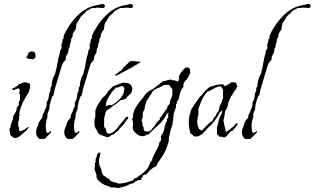

<svg xmlns="http://www.w3.org/2000/svg" viewBox="-20 -682 1572 959"><path d="M147 -385Q144 -385 143 -386Q142 -387 140 -387Q134 -387 131 -388H123Q117 -390 116 -391Q115 -393 111 -397V-398Q116 -400 116 -403Q118 -405 118.5 -407Q119 -409 120 -411Q120 -413 121 -415.5Q122 -418 123 -419Q126 -423 131 -423Q132 -424 132.5 -424Q133 -424 133 -424Q135 -424 136 -425Q140 -425 143.5 -424.5Q147 -424 151 -423Q153 -420 154 -418Q155 -416 156 -414Q158 -408 158 -405H157V-395Q154 -392 152 -391Q148 -387 147 -385ZM57 8Q50 8 40 0Q39 -1 38 -2Q37 -3 36 -4Q35 -4 32 -7Q32 -7 30 -13Q30 -15 30 -18Q30 -21 29 -23Q28 -26 28 -29Q28 -32 28 -34Q28 -41 29 -42L31 -44Q33 -44 33 -45V-56Q35 -60 35 -63Q37 -65 37 -67Q37 -69 38 -70Q39 -72 40 -74.5Q41 -77 42 -79L45 -89V-96Q48 -108 54 -115Q60 -124 63 -134V-141Q64 -144 68 -150Q73 -155 74 -159V-173Q76 -175 76 -177Q78 -178 78 -179Q78 -180 79 -181Q80 -185 80.5 -188.5Q81 -192 80 -196V-212L74 -216Q74 -217 75 -217V-218Q78 -221 78 -226V-237L73 -239Q73 -239 69 -241Q67 -239 64 -238Q62 -237 60 -236Q58 -235 56 -235Q54 -234 51.5 -233.5Q49 -233 47 -232Q43 -232 42 -233Q41 -234 41 -237Q42 -237 42 -240Q46 -241 50 -244Q52 -244 54 -245Q56 -246 57 -247Q59 -249 61.5 -250Q64 -251 65 -252Q69 -256 72 -258Q73 -260 73.5 -261Q74 -262 74 -262Q77 -264 79 -262Q82 -262 83 -263L89 -267L98 -270Q100 -270 101.5 -270.5Q103 -271 104 -271Q106 -271 109 -270.5Q112 -270 116 -269Q128 -266 130 -261V-241Q126 -237 126 -233V-227Q125 -226 123 -221Q122 -217 119 -214Q115 -209 112 -203Q109 -197 106 -192Q102 -187 99 -181Q96 -175 94 -170Q92 -166 90 -162Q88 -158 87 -153L81 -136Q80 -134 79 -131Q78 -128 78 -125Q77 -122 76.5 -119Q76 -116 75 -113Q77 -112 77.5 -110.5Q78 -109 79 -108L75 -100V-83Q75 -83 73 -79Q72 -79 72 -78Q72 -77 71 -76V-51Q74 -48 74 -47Q76 -43 75 -40V-31L78 -28L81 -26Q83 -28 87 -29Q92 -29 95 -30Q95 -33 96 -34H102L112 -42Q120 -49 121 -49L122 -48Q124 -44 119 -39Q116 -34 111 -30L101 -21Q98 -19 95 -16.5Q92 -14 88 -10Q81 -3 73 2Q66 6 57 8Z M177 12 175 10Q172 9 168 3Q160 -8 160 -19Q160 -30 163 -39Q166 -48 170 -56Q172 -62 172 -63Q172 -66 174 -70Q176 -74 179 -79Q182 -84 187 -89L190 -92Q190 -93 192 -95V-104Q193 -106 193.5 -107.5Q194 -109 195 -110Q195 -112 196 -114Q197 -116 198 -118Q200 -120 201 -123Q202 -126 203 -128Q203 -133 207 -139Q208 -141 209 -143Q210 -145 210 -147Q212 -149 212 -151.5Q212 -154 213 -156V-171Q214 -173 215 -174.5Q216 -176 217 -178Q218 -180 219 -182Q220 -184 221 -186L224 -201Q224 -205 224.5 -209Q225 -213 226 -217Q227 -219 228 -220.5Q229 -222 229 -223Q231 -225 231 -227Q231 -229 232 -230V-243Q233 -244 233.5 -245Q234 -246 235 -247Q235 -248 236 -249.5Q237 -251 238 -252V-260Q238 -266 239 -269L243 -285Q245 -294 249 -301Q251 -306 253 -308Q253 -310 254 -312Q255 -314 256 -316Q257 -317 257 -320Q257 -324 258 -325L261 -337L264 -350Q264 -354 265 -356Q265 -361 266 -364Q268 -370 269 -376Q270 -382 271 -389Q273 -396 274.5 -402.5Q276 -409 278 -414Q280 -420 279 -422Q279 -424 279.5 -426Q280 -428 281 -430Q282 -432 283 -433Q284 -434 284 -435Q286 -436 286 -437.5Q286 -439 287 -440Q289 -445 287 -453Q285 -463 289 -465Q291 -467 291 -467V-476Q291 -479 293 -485Q295 -487 296 -489Q296 -489 299 -492Q297 -494 298 -498Q298 -504 299 -505L308 -524Q310 -529 313 -533Q316 -537 318 -541Q338 -575 366 -603Q395 -633 432 -648Q438 -650 444.5 -652Q451 -654 458 -655Q472 -657 485 -661Q488 -662 492 -662Q500 -662 503 -656Q504 -654 504 -649H503Q503 -645 498 -643Q494 -641 491 -642Q488 -643 482 -643Q479 -643 476 -643Q473 -643 469 -644Q462 -644 456 -642H440Q435 -640 430 -637L420 -631Q419 -630 416 -630Q414 -630 413 -629Q412 -628 412 -626Q412 -625 411 -624L405 -620Q404 -619 404 -617Q404 -616 402 -614H400Q399 -613 398.5 -613Q398 -613 398 -613L392 -607Q388 -604 386 -601Q381 -596 378 -589Q376 -585 374 -582Q372 -579 370 -576Q367 -573 366 -571Q365 -570 364 -567.5Q363 -565 362 -563Q361 -559 361 -556Q361 -553 360 -550L358 -536Q358 -536 356 -532Q356 -532 353 -529Q352 -527 351 -525.5Q350 -524 349 -522Q348 -520 347 -518.5Q346 -517 345 -515Q343 -513 343 -512V-501Q342 -499 341 -497Q340 -495 339 -493Q338 -491 337 -489Q336 -487 335 -485V-475Q334 -474 333 -472Q332 -470 332 -468Q331 -466 330.5 -463.5Q330 -461 329 -459Q328 -456 329 -453Q329 -449 328 -447Q328 -446 327.5 -445.5Q327 -445 327 -444Q326 -444 324 -442Q323 -440 323 -437.5Q323 -435 322 -433Q322 -431 322 -428Q322 -425 321 -423Q320 -416 315 -410Q310 -402 309 -397Q308 -395 308 -391Q311 -388 309 -386Q305 -379 298 -372Q292 -366 289 -355L274 -305Q270 -292 266.5 -279Q263 -266 258 -252Q257 -248 256 -244Q255 -240 253 -236Q253 -232 252 -228Q251 -224 250 -220L247 -205H245Q244 -204 243.5 -203Q243 -202 241 -200Q236 -187 233 -177L227 -151V-140Q226 -136 225 -133Q224 -130 222 -127Q221 -123 219.5 -120Q218 -117 217 -113V-97Q216 -96 216 -94.5Q216 -93 215 -91Q214 -90 214 -88.5Q214 -87 213 -85Q211 -79 211 -75Q211 -71 209 -65Q208 -58 209 -45Q209 -33 211 -27Q212 -26 212 -25Q212 -24 213 -23Q213 -20 215 -18H219Q221 -20 223 -20Q223 -20 224 -20Q225 -20 226 -21Q227 -22 228 -23Q229 -24 230 -25Q230 -26 234 -28V-27Q236 -25 236 -22L225 -10L213 2Q210 4 208 7Q206 10 203 12Z M318 12 316 10Q313 9 309 3Q301 -8 301 -19Q301 -30 304 -39Q307 -48 311 -56Q313 -62 313 -63Q313 -66 315 -70Q317 -74 320 -79Q323 -84 328 -89L331 -92Q331 -93 333 -95V-104Q334 -106 334.5 -107.5Q335 -109 336 -110Q336 -112 337 -114Q338 -116 339 -118Q341 -120 342 -123Q343 -126 344 -128Q344 -133 348 -139Q349 -141 350 -143Q351 -145 351 -147Q353 -149 353 -151.5Q353 -154 354 -156V-171Q355 -173 356 -174.5Q357 -176 358 -178Q359 -180 360 -182Q361 -184 362 -186L365 -201Q365 -205 365.5 -209Q366 -213 367 -217Q368 -219 369 -220.5Q370 -222 370 -223Q372 -225 372 -227Q372 -229 373 -230V-243Q374 -244 374.5 -245Q375 -246 376 -247Q376 -248 377 -249.5Q378 -251 379 -252V-260Q379 -266 380 -269L384 -285Q386 -294 390 -301Q392 -306 394 -308Q394 -310 395 -312Q396 -314 397 -316Q398 -317 398 -320Q398 -324 399 -325L402 -337L405 -350Q405 -354 406 -356Q406 -361 407 -364Q409 -370 410 -376Q411 -382 412 -389Q414 -396 415.5 -402.5Q417 -409 419 -414Q421 -420 420 -422Q420 -424 420.5 -426Q421 -428 422 -430Q423 -432 424 -433Q425 -434 425 -435Q427 -436 427 -437.5Q427 -439 428 -440Q430 -445 428 -453Q426 -463 430 -465Q432 -467 432 -467V-476Q432 -479 434 -485Q436 -487 437 -489Q437 -489 440 -492Q438 -494 439 -498Q439 -504 440 -505L449 -524Q451 -529 454 -533Q457 -537 459 -541Q479 -575 507 -603Q536 -633 573 -648Q579 -650 585.5 -652Q592 -654 599 -655Q613 -657 626 -661Q629 -662 633 -662Q641 -662 644 -656Q645 -654 645 -649H644Q644 -645 639 -643Q635 -641 632 -642Q629 -643 623 -643Q620 -643 617 -643Q614 -643 610 -644Q603 -644 597 -642H581Q576 -640 571 -637L561 -631Q560 -630 557 -630Q555 -630 554 -629Q553 -628 553 -626Q553 -625 552 -624L546 -620Q545 -619 545 -617Q545 -616 543 -614H541Q540 -613 539.5 -613Q539 -613 539 -613L533 -607Q529 -604 527 -601Q522 -596 519 -589Q517 -585 515 -582Q513 -579 511 -576Q508 -573 507 -571Q506 -570 505 -567.5Q504 -565 503 -563Q502 -559 502 -556Q502 -553 501 -550L499 -536Q499 -536 497 -532Q497 -532 494 -529Q493 -527 492 -525.5Q491 -524 490 -522Q489 -520 488 -518.5Q487 -517 486 -515Q484 -513 484 -512V-501Q483 -499 482 -497Q481 -495 480 -493Q479 -491 478 -489Q477 -487 476 -485V-475Q475 -474 474 -472Q473 -470 473 -468Q472 -466 471.5 -463.5Q471 -461 470 -459Q469 -456 470 -453Q470 -449 469 -447Q469 -446 468.5 -445.5Q468 -445 468 -444Q467 -444 465 -442Q464 -440 464 -437.5Q464 -435 463 -433Q463 -431 463 -428Q463 -425 462 -423Q461 -416 456 -410Q451 -402 450 -397Q449 -395 449 -391Q452 -388 450 -386Q446 -379 439 -372Q433 -366 430 -355L415 -305Q411 -292 407.5 -279Q404 -266 399 -252Q398 -248 397 -244Q396 -240 394 -236Q394 -232 393 -228Q392 -224 391 -220L388 -205H386Q385 -204 384.5 -203Q384 -202 382 -200Q377 -187 374 -177L368 -151V-140Q367 -136 366 -133Q365 -130 363 -127Q362 -123 360.5 -120Q359 -117 358 -113V-97Q357 -96 357 -94.5Q357 -93 356 -91Q355 -90 355 -88.5Q355 -87 354 -85Q352 -79 352 -75Q352 -71 350 -65Q349 -58 350 -45Q350 -33 352 -27Q353 -26 353 -25Q353 -24 354 -23Q354 -20 356 -18H360Q362 -20 364 -20Q364 -20 365 -20Q366 -20 367 -21Q368 -22 369 -23Q370 -24 371 -25Q371 -26 375 -28V-27Q377 -25 377 -22L366 -10L354 2Q351 4 349 7Q347 10 344 12Z M512 3Q510 3 508 1Q504 -1 498.5 -3Q493 -5 488 -6Q477 -10 469 -18Q467 -21 468 -22Q468 -25 466 -27Q464 -31 462 -34Q460 -37 458 -40Q454 -48 452 -55V-87Q453 -88 453 -89.5Q453 -91 454 -92Q455 -94 455 -95Q455 -96 456 -97V-124Q456 -132 459 -138Q463 -151 472 -164L489 -189Q494 -197 501 -201Q509 -207 513 -214Q514 -216 515 -217.5Q516 -219 517 -221Q519 -223 520 -225Q521 -227 522 -229Q526 -233 528 -234L537 -243Q537 -244 539 -246Q547 -252 557.5 -256Q568 -260 579 -264L587 -267Q590 -267 596 -269Q615 -269 624 -265Q635 -260 639 -246Q642 -242 640 -232Q639 -231 639 -230Q639 -229 638 -227Q638 -223 637 -222Q633 -212 624 -207Q615 -200 611 -190L602 -187L592 -183H585Q582 -182 575 -175Q571 -172 568.5 -170Q566 -168 564 -166Q561 -164 558.5 -162Q556 -160 554 -159L544 -153Q541 -151 539 -148Q535 -144 533 -143Q531 -142 528 -140Q525 -138 521 -136Q511 -129 510 -126Q507 -123 506 -115Q505 -110 504 -106Q503 -102 502 -100Q501 -96 500.5 -92.5Q500 -89 500 -84V-51Q500 -49 501 -48L503 -44L506 -41L510 -38V-31Q510 -27 512 -24Q512 -21 515 -18Q519 -14 525 -14Q527 -14 529 -14.5Q531 -15 533 -16Q542 -20 549 -25Q554 -29 558 -33.5Q562 -38 566 -42Q570 -47 573.5 -52.5Q577 -58 581 -62L589 -71Q592 -74 596 -80Q601 -85 605 -92Q611 -99 619 -99Q621 -93 621 -93L594 -56L587 -49Q585 -46 579 -42Q577 -38 576 -37Q576 -35 574 -33L564 -24Q561 -22 558 -20Q555 -18 553 -16L548 -11Q547 -10 542 -10Q535 -7 530 -2Q525 3 516 3Q514 1 512 3ZM508 -152Q514 -154 516 -154Q518 -156 519.5 -156Q521 -156 523 -157Q528 -159 531 -157Q534 -156 540 -158Q555 -165 572 -181Q589 -198 596 -213L599 -225V-231Q599 -231 601 -235Q602 -235 602 -240L597 -248Q595 -251 587 -253Q584 -250 578 -249Q570 -246 569 -245Q566 -243 564 -245Q561 -247 559 -245Q556 -242 555 -239Q552 -237 550 -235Q548 -233 546 -231Q542 -225 538 -221Q533 -214 528.5 -206.5Q524 -199 519 -191Q509 -173 508 -152ZM555 -304Q555 -306 555.5 -308.5Q556 -311 560 -312Q567 -315 568 -318Q572 -322 574.5 -323.5Q577 -325 578 -326Q581 -327 581.5 -327.5Q582 -328 583 -328Q585 -330 587.5 -332.5Q590 -335 592 -337Q596 -346 600 -348Q602 -350 605 -352Q608 -354 610 -357Q612 -361 615 -362.5Q618 -364 619 -365Q624 -370 625.5 -373Q627 -376 638 -377H643Q645 -377 648 -377Q651 -377 654 -376Q660 -375 664 -375Q668 -375 672 -374Q675 -374 677.5 -373.5Q680 -373 681 -373Q685 -371 681 -371Q679 -371 678 -370Q677 -369 675.5 -367Q674 -365 672 -365L667 -364Q666 -363 665 -361.5Q664 -360 663 -359L655 -356L647 -350Q645 -350 644 -349L641 -346Q640 -345 638 -344Q636 -343 635 -343Q634 -343 634 -342.5Q634 -342 632 -341Q630 -341 629 -340Q628 -339 627 -339Q626 -339 626 -339Q623 -337 621 -336.5Q619 -336 617 -334Q614 -331 611 -329Q609 -329 606.5 -328Q604 -327 601 -325Q598 -324 595 -322Q592 -320 588 -318Q584 -316 581 -314Q578 -312 574 -310Q568 -308 564 -306Q560 -304 557 -304Z M568 257Q564 257 561.5 256.5Q559 256 557 255Q554 255 552 254H545Q544 254 542.5 254.5Q541 255 539 255Q535 255 531 253Q524 248 519 247Q513 245 511 245Q509 243 507 243Q505 243 503 242Q492 237 480 227Q467 217 463 207Q462 205 462 202V195Q462 191 460.5 187.5Q459 184 458 180Q457 176 455.5 173Q454 170 453 167Q453 165 452.5 163Q452 161 452 159Q452 152 455 146Q455 141 454 139V133Q454 133 456 129Q457 129 457 128Q457 127 458 126Q459 125 458.5 124Q458 123 458 122Q455 119 457 117Q457 112 461 105Q462 101 463.5 97.5Q465 94 466 90Q469 81 477 79L482 84Q481 85 479 95Q478 103 476 108Q475 112 474.5 116.5Q474 121 474 125Q474 132 475 136Q478 150 485 161Q487 167 487 170Q487 174 489 180Q490 183 494 191Q499 198 503 199Q505 199 506 200H508L510 202Q510 204 511 205L518 209Q520 209 522.5 210Q525 211 527 212Q526 214 526 217Q530 220 535.5 223Q541 226 549 228Q550 229 551.5 229Q553 229 554 230Q556 230 558 228Q562 233 572 235Q577 235 582 234.5Q587 234 592 233Q597 233 602.5 231.5Q608 230 612 229L628 224L636 221Q638 221 640 220.5Q642 220 644 219Q647 216 648 214L652 208H660Q664 206 666 204L671 199Q679 194 685.5 188.5Q692 183 699 178Q706 172 711.5 165.5Q717 159 721 152Q724 149 725 144Q726 139 729 136Q729 130 730 129L739 120Q741 116 740 114Q740 111 742 107L745 101L748 94L757 76Q759 71 762 66.5Q765 62 767 57Q769 54 771 48Q772 46 773 43Q774 40 775 36Q776 35 776 29Q777 28 778 27Q779 26 780 25Q781 25 783 21Q784 19 784 15Q784 11 785 8Q784 6 783.5 4Q783 2 783 0Q783 -1 784 -2Q784 -2 786 -4Q786 -7 788 -11Q789 -12 790 -12Q791 -12 792 -13Q793 -14 793 -17Q793 -20 794 -21L797 -24L803 -52L805 -54Q806 -63 808 -68Q809 -69 811 -73Q813 -77 814 -78Q816 -80 814 -83Q812 -86 814 -88Q815 -90 818 -93Q820 -95 821 -99Q821 -101 820 -103Q819 -103 819 -107Q821 -111 821 -113Q821 -116 823 -120H822L820 -117Q820 -117 818 -115H814Q812 -113 811 -110Q809 -104 808 -103Q806 -99 802.5 -93.5Q799 -88 795 -83Q783 -68 772 -58L747 -35Q741 -29 738 -27L729 -18Q725 -14 724 -12Q721 -9 716 -9Q712 -11 708 -7Q703 -2 701 -2H686Q684 -3 682.5 -3Q681 -3 679 -4Q678 -5 676.5 -5Q675 -5 673 -6Q669 -8 665 -11.5Q661 -15 656 -19Q647 -27 644 -37Q643 -40 643 -47Q643 -53 644 -56Q644 -62 644 -67.5Q644 -73 643 -77Q643 -79 642.5 -79.5Q642 -80 642 -81Q640 -82 640 -86Q641 -87 643 -93Q646 -100 645 -101Q645 -105 644 -106Q643 -107 645 -112L651 -131Q653 -136 655 -140Q657 -144 660 -148Q664 -156 669 -163Q674 -170 679 -176Q684 -182 689.5 -188Q695 -194 699 -201Q701 -205 704 -208Q707 -211 709 -214Q712 -217 715 -220Q718 -223 722 -225Q725 -227 727.5 -229Q730 -231 734 -232Q738 -234 741 -236Q744 -238 747 -240L786 -270Q787 -271 788 -271.5Q789 -272 790 -273L793 -276Q795 -276 798.5 -276.5Q802 -277 806 -278Q809 -279 812 -280Q815 -281 818 -282Q822 -282 825 -283Q828 -284 832 -285Q835 -286 836 -284Q836 -284 839 -281H852Q854 -280 856 -279Q858 -278 859 -278Q861 -276 870 -276Q872 -281 873 -282V-283H872L874 -286Q875 -289 874 -293Q873 -297 874 -300Q876 -305 878.5 -310Q881 -315 884 -319Q887 -323 890 -327Q893 -331 897 -335Q900 -337 902 -340Q906 -344 908 -345H921L925 -341Q926 -339 929 -336V-323Q930 -322 930 -320Q930 -318 931 -317Q930 -315 928.5 -313Q927 -311 926 -309Q925 -307 924 -304.5Q923 -302 922 -300Q914 -286 910 -283Q907 -281 902 -273Q899 -270 899 -268Q898 -266 897.5 -264.5Q897 -263 896 -261V-249Q895 -245 890 -240Q886 -236 884 -230Q879 -219 878 -210L872 -189Q872 -183 871 -182Q869 -180 867 -179Q867 -179 864 -176Q862 -173 864 -171Q864 -167 863 -166Q861 -164 861 -162Q859 -161 859 -158V-149Q858 -142 854 -133Q853 -129 851.5 -125.5Q850 -122 849 -118Q848 -115 847.5 -112Q847 -109 847 -105Q847 -98 845 -92V-80L843 -78Q843 -73 842 -71V-63Q841 -59 840 -56Q839 -53 838 -50Q837 -47 836 -44Q835 -41 834 -39Q833 -35 832 -31Q831 -27 830 -22Q829 -17 828 -12.5Q827 -8 826 -4Q824 2 824 6Q824 14 823 17V24Q818 41 812.5 55.5Q807 70 800 83Q793 96 785 107Q781 113 777 119Q773 125 769 130Q768 131 767 133.5Q766 136 764 140Q761 147 759 149Q758 150 754 152Q752 152 748 154Q746 155 744.5 156.5Q743 158 741 159L733 165Q729 167 726.5 170Q724 173 722 176Q718 182 712 187Q711 188 710 188Q709 188 708 189Q707 190 704 190H699Q695 194 694 197Q694 199 691 199V205Q689 207 688 207Q686 207 684 212Q687 212 689 214H688Q687 215 682 217Q679 218 675 218Q674 218 673 217Q671 217 670 218Q667 218 664 221Q662 223 656 223V225Q650 231 645 233Q644 234 642.5 234Q641 234 639 235Q634 235 632 236L618 243Q614 245 610 247Q606 249 601 250Q596 251 590.5 252.5Q585 254 580 255Q578 256 575 256Q572 256 568 257ZM717 -25Q718 -26 719 -25Q721 -25 722 -26Q730 -27 735 -32Q737 -34 737 -35Q737 -36 739 -38Q741 -41 743.5 -43.5Q746 -46 748 -49Q751 -52 753.5 -55.5Q756 -59 758 -63Q760 -66 764 -70Q768 -76 771 -79Q773 -81 774 -81Q775 -81 777 -83Q779 -85 778 -88Q777 -92 779 -94Q780 -95 781 -96Q782 -97 783 -98Q784 -98 787 -101Q789 -105 791.5 -108.5Q794 -112 796 -115L805 -129L812 -137Q816 -141 816 -150Q818 -153 822 -157Q825 -160 829 -166V-176L832 -182Q832 -185 834 -189Q836 -195 838 -198Q838 -200 839 -203Q840 -206 841 -208V-237Q837 -240 832 -248Q827 -257 823 -258H800Q796 -254 789 -252L777 -246Q775 -244 775 -244L772 -242H765L763 -240Q763 -239 762 -238Q757 -234 749 -234Q748 -230 744 -226Q740 -222 738 -217L728 -202L718 -186Q713 -181 712 -178Q710 -174 710 -173Q710 -169 709 -168Q708 -166 707 -163Q706 -160 706 -158Q705 -156 704.5 -153Q704 -150 703 -148V-139Q701 -134 698 -129Q694 -121 693 -118V-95Q692 -94 692 -93Q692 -92 691 -91Q690 -90 690 -89Q690 -88 689 -87Q689 -86 688.5 -84Q688 -82 688 -80Q688 -78 688.5 -75.5Q689 -73 690 -70Q693 -61 693 -50H696V-49Q698 -45 697 -41Q697 -37 699 -33Q700 -28 705 -26Q708 -25 717 -25Z M1100 4Q1096 5 1092 3L1086 0Q1084 2 1078 2L1064 -12V-45Q1065 -46 1065 -49Q1065 -52 1066 -53Q1067 -57 1068 -61Q1069 -65 1070 -69Q1070 -73 1071.5 -77Q1073 -81 1074 -85Q1078 -98 1083 -107Q1090 -117 1090 -131H1089Q1088 -127 1083 -125Q1079 -122 1076 -118Q1074 -114 1073 -113Q1073 -111 1071 -107L1059 -89Q1056 -85 1053 -80.5Q1050 -76 1046 -72Q1044 -70 1042 -67Q1040 -64 1037 -61L1026 -50Q1025 -49 1023.5 -48Q1022 -47 1020 -45Q1018 -42 1014 -38Q1010 -34 1008 -31Q1007 -30 1005.5 -29Q1004 -28 1002 -26L996 -18Q991 -13 988 -11Q984 -9 980 -6.5Q976 -4 971 -2Q965 0 960 0Q957 0 954.5 -0.5Q952 -1 949 -2Q945 -3 943 -7Q939 -11 937 -12L931 -16L928 -27Q928 -30 927.5 -33Q927 -36 926 -39Q923 -54 923 -73Q923 -83 924 -91.5Q925 -100 927 -107Q928 -109 929 -112Q930 -115 931 -119Q931 -123 932 -126.5Q933 -130 934 -132Q936 -137 939 -142Q941 -144 943 -147Q945 -150 946 -152L960 -173L975 -194Q979 -200 982 -202Q984 -204 986 -206Q988 -208 990 -210Q998 -221 1009 -232Q1020 -244 1032 -249Q1033 -250 1034.5 -250Q1036 -250 1037 -251Q1041 -251 1042 -252Q1044 -253 1047.5 -254Q1051 -255 1055 -256Q1063 -259 1067 -259L1091 -261Q1098 -261 1098 -257Q1095 -253 1104 -253Q1108 -254 1111 -255Q1114 -256 1115 -257Q1119 -261 1129 -265Q1130 -266 1130.5 -266.5Q1131 -267 1132 -268Q1132 -268 1135 -271H1148Q1150 -269 1153 -270Q1156 -271 1158 -269Q1159 -268 1160 -266Q1161 -264 1162 -261Q1162 -255 1165 -252Q1163 -244 1160 -239Q1156 -233 1154 -231L1148 -223Q1146 -221 1144.5 -217.5Q1143 -214 1141 -210Q1140 -204 1138 -204Q1137 -204 1137.5 -204.5Q1138 -205 1136 -205Q1135 -205 1133 -199Q1132 -195 1130 -191Q1128 -187 1126 -183Q1122 -176 1120 -167Q1119 -165 1119 -162.5Q1119 -160 1118 -158Q1117 -156 1117 -153.5Q1117 -151 1116 -149Q1115 -142 1110 -136Q1105 -130 1104 -123L1101 -102Q1099 -97 1098 -89Q1097 -85 1096.5 -82.5Q1096 -80 1096 -78Q1096 -74 1097 -72.5Q1098 -71 1099 -70V-62L1102 -50Q1103 -46 1104 -43Q1105 -40 1106 -37V-29Q1107 -26 1110 -23H1111Q1113 -26 1116 -28Q1118 -29 1120 -30Q1122 -31 1123 -32Q1129 -36 1131 -38L1140 -46Q1141 -47 1142 -47Q1143 -47 1143 -47Q1144 -47 1146 -49Q1147 -51 1149 -53.5Q1151 -56 1153 -59Q1159 -66 1164 -68Q1165 -67 1165 -66Q1165 -65 1166 -64Q1166 -60 1164 -57Q1162 -54 1161 -53Q1160 -50 1157 -47L1150 -39L1142 -30Q1140 -28 1139 -28Q1135 -28 1134 -27L1129 -22Q1127 -20 1126 -18.5Q1125 -17 1124 -16Q1121 -13 1118.5 -10Q1116 -7 1114 -4Q1108 2 1100 4ZM989 -30 996 -38Q998 -40 1000 -42Q1002 -44 1004 -46Q1011 -52 1017 -59Q1021 -63 1024 -66.5Q1027 -70 1031 -72Q1032 -73 1036 -75Q1038 -76 1041 -79L1045 -86Q1045 -88 1046 -90Q1047 -92 1048 -93Q1049 -95 1053 -99Q1057 -103 1058 -106Q1059 -107 1059 -108Q1059 -109 1060 -110Q1061 -112 1061 -113Q1061 -114 1062 -115Q1063 -117 1066 -120Q1070 -124 1071 -126Q1072 -130 1073 -133.5Q1074 -137 1075 -140Q1075 -144 1076 -147.5Q1077 -151 1078 -155Q1080 -157 1081.5 -160Q1083 -163 1084 -166Q1089 -174 1090 -179V-184Q1090 -184 1092 -188Q1093 -188 1093 -189Q1093 -190 1094 -191V-233Q1093 -234 1093 -235Q1093 -236 1092 -237Q1091 -238 1091 -239Q1091 -240 1090 -241Q1088 -245 1087 -246Q1087 -248 1084 -249Q1082 -251 1078 -250H1070Q1069 -249 1065 -247Q1063 -246 1061.5 -246Q1060 -246 1058 -245L1044 -237Q1037 -233 1030 -230L1016 -224Q1015 -223 1014 -222Q1013 -221 1012 -219Q1006 -213 1002 -207L994 -194Q987 -181 981.5 -167Q976 -153 971 -139V-107Q970 -106 970 -104.5Q970 -103 969 -101Q968 -99 968 -97.5Q968 -96 967 -94Q967 -93 967 -90.5Q967 -88 966 -84Q965 -80 965 -77.5Q965 -75 965 -74Q965 -68 966 -66Q967 -63 967 -56L970 -48Q973 -44 973 -38Q975 -37 977 -36Q979 -35 980 -34Q982 -32 989 -30Z M1205 12 1203 10Q1200 9 1196 3Q1188 -8 1188 -19Q1188 -30 1191 -39Q1194 -48 1198 -56Q1200 -62 1200 -63Q1200 -66 1202 -70Q1204 -74 1207 -79Q1210 -84 1215 -89L1218 -92Q1218 -93 1220 -95V-104Q1221 -106 1221.5 -107.5Q1222 -109 1223 -110Q1223 -112 1224 -114Q1225 -116 1226 -118Q1228 -120 1229 -123Q1230 -126 1231 -128Q1231 -133 1235 -139Q1236 -141 1237 -143Q1238 -145 1238 -147Q1240 -149 1240 -151.5Q1240 -154 1241 -156V-171Q1242 -173 1243 -174.5Q1244 -176 1245 -178Q1246 -180 1247 -182Q1248 -184 1249 -186L1252 -201Q1252 -205 1252.5 -209Q1253 -213 1254 -217Q1255 -219 1256 -220.5Q1257 -222 1257 -223Q1259 -225 1259 -227Q1259 -229 1260 -230V-243Q1261 -244 1261.5 -245Q1262 -246 1263 -247Q1263 -248 1264 -249.5Q1265 -251 1266 -252V-260Q1266 -266 1267 -269L1271 -285Q1273 -294 1277 -301Q1279 -306 1281 -308Q1281 -310 1282 -312Q1283 -314 1284 -316Q1285 -317 1285 -320Q1285 -324 1286 -325L1289 -337L1292 -350Q1292 -354 1293 -356Q1293 -361 1294 -364Q1296 -370 1297 -376Q1298 -382 1299 -389Q1301 -396 1302.5 -402.5Q1304 -409 1306 -414Q1308 -420 1307 -422Q1307 -424 1307.5 -426Q1308 -428 1309 -430Q1310 -432 1311 -433Q1312 -434 1312 -435Q1314 -436 1314 -437.5Q1314 -439 1315 -440Q1317 -445 1315 -453Q1313 -463 1317 -465Q1319 -467 1319 -467V-476Q1319 -479 1321 -485Q1323 -487 1324 -489Q1324 -489 1327 -492Q1325 -494 1326 -498Q1326 -504 1327 -505L1336 -524Q1338 -529 1341 -533Q1344 -537 1346 -541Q1366 -575 1394 -603Q1423 -633 1460 -648Q1466 -650 1472.5 -652Q1479 -654 1486 -655Q1500 -657 1513 -661Q1516 -662 1520 -662Q1528 -662 1531 -656Q1532 -654 1532 -649H1531Q1531 -645 1526 -643Q1522 -641 1519 -642Q1516 -643 1510 -643Q1507 -643 1504 -643Q1501 -643 1497 -644Q1490 -644 1484 -642H1468Q1463 -640 1458 -637L1448 -631Q1447 -630 1444 -630Q1442 -630 1441 -629Q1440 -628 1440 -626Q1440 -625 1439 -624L1433 -620Q1432 -619 1432 -617Q1432 -616 1430 -614H1428Q1427 -613 1426.5 -613Q1426 -613 1426 -613L1420 -607Q1416 -604 1414 -601Q1409 -596 1406 -589Q1404 -585 1402 -582Q1400 -579 1398 -576Q1395 -573 1394 -571Q1393 -570 1392 -567.5Q1391 -565 1390 -563Q1389 -559 1389 -556Q1389 -553 1388 -550L1386 -536Q1386 -536 1384 -532Q1384 -532 1381 -529Q1380 -527 1379 -525.5Q1378 -524 1377 -522Q1376 -520 1375 -518.5Q1374 -517 1373 -515Q1371 -513 1371 -512V-501Q1370 -499 1369 -497Q1368 -495 1367 -493Q1366 -491 1365 -489Q1364 -487 1363 -485V-475Q1362 -474 1361 -472Q1360 -470 1360 -468Q1359 -466 1358.5 -463.5Q1358 -461 1357 -459Q1356 -456 1357 -453Q1357 -449 1356 -447Q1356 -446 1355.5 -445.5Q1355 -445 1355 -444Q1354 -444 1352 -442Q1351 -440 1351 -437.5Q1351 -435 1350 -433Q1350 -431 1350 -428Q1350 -425 1349 -423Q1348 -416 1343 -410Q1338 -402 1337 -397Q1336 -395 1336 -391Q1339 -388 1337 -386Q1333 -379 1326 -372Q1320 -366 1317 -355L1302 -305Q1298 -292 1294.5 -279Q1291 -266 1286 -252Q1285 -248 1284 -244Q1283 -240 1281 -236Q1281 -232 1280 -228Q1279 -224 1278 -220L1275 -205H1273Q1272 -204 1271.5 -203Q1271 -202 1269 -200Q1264 -187 1261 -177L1255 -151V-140Q1254 -136 1253 -133Q1252 -130 1250 -127Q1249 -123 1247.5 -120Q1246 -117 1245 -113V-97Q1244 -96 1244 -94.5Q1244 -93 1243 -91Q1242 -90 1242 -88.5Q1242 -87 1241 -85Q1239 -79 1239 -75Q1239 -71 1237 -65Q1236 -58 1237 -45Q1237 -33 1239 -27Q1240 -26 1240 -25Q1240 -24 1241 -23Q1241 -20 1243 -18H1247Q1249 -20 1251 -20Q1251 -20 1252 -20Q1253 -20 1254 -21Q1255 -22 1256 -23Q1257 -24 1258 -25Q1258 -26 1262 -28V-27Q1264 -25 1264 -22L1253 -10L1241 2Q1238 4 1236 7Q1234 10 1231 12Z"/></svg>

Font: Estonia
Style: Regular
Weight: 400
Designer: Robert E. Leuschke
Foundry: Robert E. Leuschke
Version: Version 1.014; ttfautohint (v1.8.3)